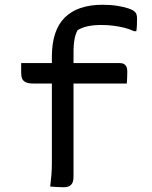

<svg xmlns="http://www.w3.org/2000/svg" viewBox="-20 -784 640 807"><path d="M69 -519H481Q494 -519 501 -515Q508 -511 511.5 -503.5Q515 -496 515 -484Q515 -471 514.5 -458.5Q514 -446 513 -433H119Q100 -433 89 -438Q78 -443 73.5 -452.5Q69 -462 69 -477Q69 -488 69 -498.5Q69 -509 69 -519ZM289 -41Q289 -17 278.5 -7Q268 3 249 3Q233 3 218.5 2Q204 1 191 0Q194 -24 196 -47.5Q198 -71 198 -100Q198 -160 198 -215Q198 -270 198 -323Q198 -376 198 -430.5Q198 -485 198 -545Q198 -601 211.5 -642Q225 -683 252 -710Q279 -737 319 -750.5Q359 -764 411 -764Q445 -764 473 -759.5Q501 -755 520 -748.5Q539 -742 546 -735Q552 -730 554 -722.5Q556 -715 556 -705Q556 -693 555.5 -679.5Q555 -666 553 -653H543Q524 -662 502 -667.5Q480 -673 456 -676Q432 -679 406 -679Q372 -679 348 -673.5Q324 -668 306 -657Q295 -637 291.5 -607.5Q288 -578 289 -538Q289 -496 289 -446.5Q289 -397 289 -343.5Q289 -290 289 -236.5Q289 -183 289 -133Q289 -83 289 -41Z"/></svg>

Font: Rec Mono Semicasual
Style: Regular
Weight: 400
Version: Version 1.085; ttfautohint (v1.8.4.7-5d5b)